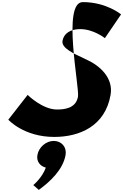

<svg xmlns="http://www.w3.org/2000/svg" viewBox="-20 -1281 1172 1827"><path d="M768 -1261C568 -1261 738 -451 722 -361C702 -245 583 -239 521 -239C383 -239 243 -378 243 -378L59 -142C59 -142 206 22 496 22C738 22 980 -81 1032 -377C1061 -539 931 -656 803 -714C673 -774 563 -824 575 -893C587 -961 647 -1004 743 -1004C871 -1004 978 -918 978 -918L1132 -1144C1132 -1144 993 -1261 768 -1261ZM491 60C566 60 617 119 604 194C579 334 457 448 349 526L297 480C297 480 381 412 416 314C361 300 325 254 336 194C349 119 419 60 491 60Z"/></svg>

Font: Hussar Dziwak
Style: Kur
Weight: 400
Version: Version 1.022